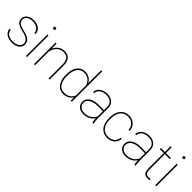

<svg xmlns="http://www.w3.org/2000/svg" viewBox="272 -2040 3340 3340"><g transform="rotate(45 1942.0 -370.0)"><path d="M409.7 -129.4Q409.7 -225.6 245.6 -260.3Q147 -281.2 108.4 -314.2Q69.8 -347.2 69.8 -404.8Q69.8 -462.9 118.9 -500.5Q168 -538.1 246.6 -538.1Q332 -538.1 383.8 -497.3Q435.5 -456.5 435.5 -387.2H408.7Q408.7 -440.4 363.8 -476.1Q318.8 -511.7 246.6 -511.7Q177.2 -511.7 136.7 -481.4Q96.2 -451.2 96.2 -405.8Q96.2 -370.1 111.3 -349.9Q126.5 -329.6 160.6 -313.2Q194.8 -296.9 260.3 -281.7Q325.7 -266.6 363.8 -246.1Q401.9 -225.6 418.9 -197.5Q436 -169.4 436 -128.9Q436 -66.4 384.8 -28.3Q333.5 9.8 250.5 9.8Q161.6 9.8 107.2 -30.5Q52.7 -70.8 52.7 -134.3H79.1Q83 -78.6 128.2 -47.6Q173.3 -16.6 250.5 -16.6Q321.3 -16.6 365.5 -49.6Q409.7 -82.5 409.7 -129.4Z M614.3 0H587.9V-528.3H614.3ZM574.2 -693.4Q574.2 -704.6 582 -712.6Q589.8 -720.7 601.1 -720.7Q612.3 -720.7 620.4 -712.6Q628.4 -704.6 628.4 -693.4Q628.4 -682.1 620.4 -674.3Q612.3 -666.5 601.1 -666.5Q589.8 -666.5 582 -674.3Q574.2 -682.1 574.2 -693.4Z M814 -405.3Q839.8 -466.8 890.1 -502.4Q940.4 -538.1 1001.5 -538.1Q1086.4 -538.1 1127.7 -490Q1168.9 -441.9 1169.4 -344.7V0H1143.1V-345.7Q1142.6 -430.7 1108.4 -471.4Q1074.2 -512.2 1000 -512.2Q931.6 -512.2 881.6 -463.6Q831.5 -415 814 -338.4V0H787.6V-528.3H814Z M1310.5 -269.5Q1310.5 -396 1363.8 -467Q1417 -538.1 1509.8 -538.1Q1569.3 -538.1 1615 -511.2Q1660.6 -484.4 1689 -431.2V-750H1715.3V0H1689V-84.5Q1662.1 -39.6 1615.2 -14.9Q1568.4 9.8 1508.8 9.8Q1417 9.8 1363.8 -63Q1310.5 -135.7 1310.5 -262.7ZM1337.9 -259.3Q1337.9 -147 1382.3 -81.8Q1426.8 -16.6 1508.3 -16.6Q1573.7 -16.6 1620.1 -45.7Q1666.5 -74.7 1689 -130.9V-378.4Q1643.6 -511.7 1509.3 -511.7Q1428.2 -511.7 1383.1 -447.8Q1337.9 -383.8 1337.9 -259.3Z M2223.6 0Q2213.9 -33.7 2213.9 -96.7Q2182.6 -45.9 2128.4 -18.1Q2074.2 9.8 2005.9 9.8Q1932.6 9.8 1887.9 -30Q1843.3 -69.8 1843.3 -133.8Q1843.3 -206.5 1908.9 -250.2Q1974.6 -293.9 2083.5 -294.9H2213.9V-372.1Q2213.9 -438.5 2172.1 -475.1Q2130.4 -511.7 2052.7 -511.7Q1980.5 -511.7 1932.1 -474.6Q1883.8 -437.5 1883.8 -382.8L1857.4 -383.8Q1857.4 -448.2 1914.1 -493.2Q1970.7 -538.1 2052.7 -538.1Q2138.2 -538.1 2188.5 -495.4Q2238.8 -452.6 2240.2 -375V-122.6Q2240.2 -35.6 2253.9 -4.4V0ZM2005.9 -16.1Q2080.1 -16.1 2133.5 -49.3Q2187 -82.5 2213.9 -142.6V-268.1H2091.8Q1978.5 -268.1 1918.5 -223.1Q1869.6 -186.5 1869.6 -131.8Q1869.6 -83.5 1908.2 -49.8Q1946.8 -16.1 2005.9 -16.1Z M2589.4 -16.6Q2661.1 -16.6 2707.8 -54.7Q2754.4 -92.8 2758.8 -160.2H2785.2Q2781.2 -83.5 2726.1 -36.9Q2670.9 9.8 2589.4 9.8Q2490.2 9.8 2431.9 -62Q2373.5 -133.8 2373.5 -256.8V-274.4Q2373.5 -394.5 2431.9 -466.3Q2490.2 -538.1 2588.4 -538.1Q2672.4 -538.1 2727.1 -487.8Q2781.7 -437.5 2785.2 -354H2758.8Q2755.4 -425.3 2708.7 -468.5Q2662.1 -511.7 2588.4 -511.7Q2500 -511.7 2450 -448Q2399.9 -384.3 2399.9 -271V-253.9Q2399.9 -143.1 2450.4 -79.8Q2501 -16.6 2589.4 -16.6Z M3258.8 0Q3249 -33.7 3249 -96.7Q3217.8 -45.9 3163.6 -18.1Q3109.4 9.8 3041 9.8Q2967.8 9.8 2923.1 -30Q2878.4 -69.8 2878.4 -133.8Q2878.4 -206.5 2944.1 -250.2Q3009.8 -293.9 3118.7 -294.9H3249V-372.1Q3249 -438.5 3207.3 -475.1Q3165.5 -511.7 3087.9 -511.7Q3015.6 -511.7 2967.3 -474.6Q2918.9 -437.5 2918.9 -382.8L2892.6 -383.8Q2892.6 -448.2 2949.2 -493.2Q3005.9 -538.1 3087.9 -538.1Q3173.3 -538.1 3223.6 -495.4Q3273.9 -452.6 3275.4 -375V-122.6Q3275.4 -35.6 3289.1 -4.4V0ZM3041 -16.1Q3115.2 -16.1 3168.7 -49.3Q3222.2 -82.5 3249 -142.6V-268.1H3127Q3013.7 -268.1 2953.6 -223.1Q2904.8 -186.5 2904.8 -131.8Q2904.8 -83.5 2943.4 -49.8Q2981.9 -16.1 3041 -16.1Z M3504.4 -670.9V-528.3H3624.5V-501.5H3504.4V-126.5Q3504.4 -70.3 3522.7 -43.5Q3541 -16.6 3584 -16.6Q3605.5 -16.6 3636.2 -21L3640.6 3.9Q3624.5 9.8 3585.4 9.8Q3527.8 9.8 3502.9 -22.2Q3478 -54.2 3477.5 -123V-501.5H3379.9V-528.3H3477.5V-670.9Z M3794.4 0H3768.1V-528.3H3794.4ZM3754.4 -693.4Q3754.4 -704.6 3762.2 -712.6Q3770 -720.7 3781.2 -720.7Q3792.5 -720.7 3800.5 -712.6Q3808.6 -704.6 3808.6 -693.4Q3808.6 -682.1 3800.5 -674.3Q3792.5 -666.5 3781.2 -666.5Q3770 -666.5 3762.2 -674.3Q3754.4 -682.1 3754.4 -693.4Z"/></g></svg>

Font: TypoPRO Roboto
Style: Regular
Weight: 250
Designer: Google
Version: Version 2.136; 2016